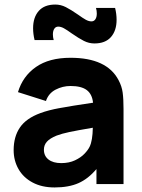

<svg xmlns="http://www.w3.org/2000/svg" viewBox="-20 -809 623 844"><path d="M132 -633Q125.5 -659.5 125.5 -685Q125.5 -732.5 150.2 -760.8Q175 -789 223 -789Q247 -789 269.2 -777.8Q291.5 -766.5 322.5 -745Q344 -729.5 357.2 -722.2Q370.5 -715 382 -715Q393 -715 399.2 -724.2Q405.5 -733.5 405.5 -749.5Q405.5 -761.5 402 -774H486Q492.5 -747.5 492.5 -722Q492.5 -674.5 467.8 -646.2Q443 -618 395 -618Q371 -618 348.8 -629.2Q326.5 -640.5 295.5 -662Q274 -677.5 260.8 -684.8Q247.5 -692 236 -692Q225 -692 218.8 -682.8Q212.5 -673.5 212.5 -657.5Q212.5 -645.5 216 -633ZM523 -330V0H404V-66Q368 -23 325 -4Q282 15 220 15Q164 15 123.2 -6.8Q82.5 -28.5 61.2 -66Q40 -103.5 40 -149Q40 -208 67.5 -248.5Q95 -289 158 -312Q193 -325 243.5 -334.2Q294 -343.5 389 -357.5Q385 -395.5 361.2 -413.2Q337.5 -431 290 -431Q255.5 -431 224.5 -415Q193.5 -399 182 -365L59 -404Q80 -474 138 -514.5Q196 -555 290 -555Q449.5 -555 501 -457Q515.5 -430 519.2 -402.2Q523 -374.5 523 -330ZM388 -247.5Q317.5 -235.5 284.5 -228.5Q251.5 -221.5 229 -213Q199.5 -201 186.2 -186.2Q173 -171.5 173 -151Q173 -123.5 193.2 -107.8Q213.5 -92 249 -92Q283.5 -92 309.5 -104.2Q335.5 -116.5 351.2 -133Q367 -149.5 374 -164Q387 -190.5 388 -247.5Z"/></svg>

Font: Hauora ExtraBold
Style: Regular
Weight: 800
Designer: Wayne Shih
Foundry: WCYS
Version: Version 1.001